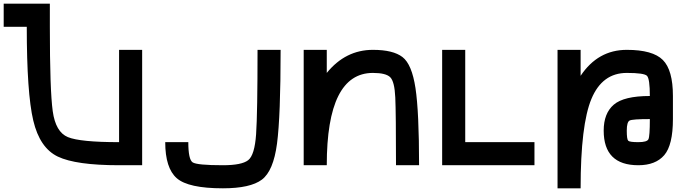

<svg xmlns="http://www.w3.org/2000/svg" viewBox="-20 -895 3790 1040"><path d="M625 -625H750V0H625Q390.6 0 293 -46.9Q195.3 -93.8 160.2 -242.2Q125 -390.6 125 -750H0V-875H250V-750Q250 -406.2 265.6 -293Q281.2 -179.7 347.7 -152.3Q414.1 -125 625 -125Z M875 -125H1000Q1000 -31.2 1023.4 -15.6Q1046.9 0 1187.5 0Q1289.1 0 1324.2 -27.3Q1359.4 -54.7 1367.2 -168Q1375 -281.2 1375 -625H1500Q1500 -265.6 1480.5 -117.2Q1460.9 31.2 1398.4 78.1Q1335.9 125 1187.5 125Q1000 125 937.5 70.3Q875 15.6 875 -125Z M1625 0V-625H1750V-500Q1851.6 -625 2000 -625Q2109.4 -625 2160.2 -585.9Q2210.9 -546.9 2230.5 -418Q2250 -289.1 2250 0H2125Q2125 -281.2 2121.1 -367.2Q2117.2 -453.1 2093.8 -476.6Q2070.3 -500 2000 -500Q1750 -500 1750 0Z M2500 -625V-125H2875V0H2375V-625Z M3500 -250Q3406.2 -250 3390.6 -242.2Q3375 -234.4 3375 -187.5Q3375 -140.6 3382.8 -132.8Q3390.6 -125 3437.5 -125Q3484.4 -125 3492.2 -140.6Q3500 -156.2 3500 -250ZM3000 125V-625H3125V-484.4Q3218.8 -625 3375 -625Q3515.6 -625 3570.3 -570.3Q3625 -515.6 3625 -375V-250Q3625 -109.4 3578.1 -54.7Q3531.2 0 3437.5 0Q3250 0 3250 -187.5Q3250 -281.2 3304.7 -328.1Q3359.4 -375 3500 -375Q3500 -468.8 3484.4 -484.4Q3468.8 -500 3375 -500Q3242.2 -500 3183.6 -359.4Q3125 -218.8 3125 125Z"/></svg>

Font: CraftyPE
Style: Regular
Weight: 400
Designer: Erek Butcher
Foundry: Haunted Coop
Version: Version 0.018;April 4, 2024;FontCreator 15.0.0.2962 64-bit